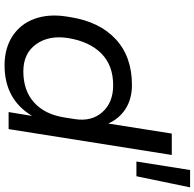

<svg xmlns="http://www.w3.org/2000/svg" viewBox="-26 -826 870 859"><g transform="rotate(90 409.5 -397.0)"><path d="M769 -571.8H703.1L741.2 -812H818.8ZM272.9 18.1Q196.3 18.1 141.8 -17.6Q87.4 -53.2 64.7 -116Q42 -178.7 54.2 -257.8L57.1 -275.9Q77.6 -406.7 155.8 -479.2Q233.9 -551.8 360.8 -551.8Q422.4 -551.8 466.8 -523.7Q511.2 -495.6 533.2 -445.8L578.1 -730H673.8L558.1 0H481.9L499 -105Q425.3 18.1 272.9 18.1ZM299.8 -65.9Q385.7 -65.9 439 -114Q492.2 -162.1 505.9 -249L513.2 -294.9Q525.4 -370.6 482.4 -419.2Q439.5 -467.8 361.8 -467.8Q272.9 -467.8 219.7 -414.8Q166.5 -361.8 150.9 -267.1Q137.2 -180.7 178.2 -123.3Q219.2 -65.9 299.8 -65.9Z"/></g></svg>

Font: Sora Italic
Style: Regular
Weight: 400
Designer: Jonathan Barnbrook, Julián Moncada
Foundry: Barnbrook Fonts
Version: Version 2.000